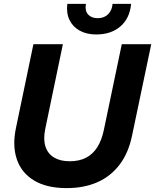

<svg xmlns="http://www.w3.org/2000/svg" viewBox="-20 -956 797 986"><path d="M322.3 10Q219.7 10 155 -29.1Q90.3 -68.1 66.6 -137.6Q42.9 -207.1 61.6 -297.1L151.6 -729H302.9L212.1 -292.6Q201.4 -239.3 213.8 -202.4Q226.1 -165.6 258.2 -146.7Q290.3 -127.9 337.7 -127.9Q387.3 -127.9 422.2 -146.1Q457.1 -164.3 479.9 -200.4Q502.7 -236.6 513.6 -290L605.4 -729H756.7L658.4 -260.7Q640 -170.6 594.1 -110.4Q548.3 -50.1 479.7 -20.1Q411.1 10 322.3 10ZM474 -779Q425 -779 389.4 -798.6Q353.7 -818.3 336.8 -853.7Q319.9 -889.1 325.7 -936.1H421Q415.1 -901.3 432.3 -881.9Q449.4 -862.6 481.7 -862.6Q515.1 -862.6 535.4 -883.1Q555.6 -903.6 558 -936.1H653.3Q646.4 -861.7 598.4 -820.4Q550.3 -779 474 -779Z"/></svg>

Font: Mona Sans ExtraLight
Style: Italic
Weight: 200
Italic angle: -11.6951°
Designer: Deni Anggara
Foundry: GitHub
Version: Version 2.000